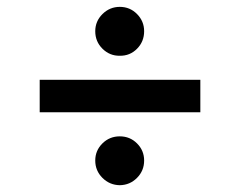

<svg xmlns="http://www.w3.org/2000/svg" viewBox="-20 -568 702 562"><path d="M566.4 -334.5V-239.3H96.2V-334.5ZM330.6 -25.9Q300.8 -26.4 279.8 -47.4Q258.8 -68.4 258.8 -98.1Q258.8 -127.4 279.8 -148.2Q300.8 -168.9 330.6 -168.9Q360.4 -168.9 381.1 -148.2Q401.9 -127.4 401.9 -98.1Q401.9 -68.4 381.1 -47.4Q360.4 -26.4 330.6 -25.9ZM330.6 -404.8Q301.3 -404.3 280 -425.3Q258.8 -446.3 258.8 -476.6Q258.8 -505.9 280 -526.9Q301.3 -547.9 330.6 -547.9Q360.4 -547.9 381.1 -526.9Q401.9 -505.9 401.9 -476.6Q401.9 -446.3 381.1 -425.3Q360.4 -404.3 330.6 -404.8Z"/></svg>

Font: V-Inter
Style: Medium-500
Weight: 500
Designer: Rasmus Andersson
Foundry: rsms
Version: Version 4.000;git-4146feb